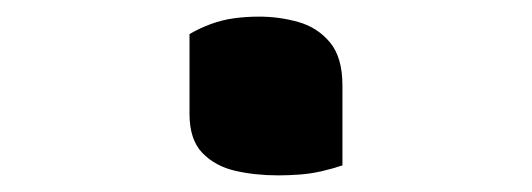

<svg xmlns="http://www.w3.org/2000/svg" viewBox="-20 -202 640 231"><path d="M392 -3Q380 1 367 4Q354 7 340.5 8Q327 9 315 9Q287 9 263 3.5Q239 -2 223.5 -18Q208 -34 208 -65V-161Q220 -168 233.5 -173Q247 -178 261.5 -180Q276 -182 292 -182Q316 -182 339 -175.5Q362 -169 377 -151Q392 -133 392 -99Z"/></svg>

Font: Recursive Monospace Casual SemiBold
Style: Regular
Weight: 600
Version: Version 1.047